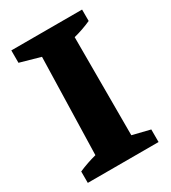

<svg xmlns="http://www.w3.org/2000/svg" viewBox="-168 -760 752 846"><g transform="rotate(-30 208.0 -337.0)"><path d="M26 0V-58Q49 -68 71 -75.5Q93 -83 116 -89L129 -582L26 -611V-674H386V-616Q366 -607 343.5 -599Q321 -591 297 -585V-86L386 -64V0Z"/></g></svg>

Font: Piazzolla Thin Black
Style: Regular
Weight: 900
Version: Version 2.005